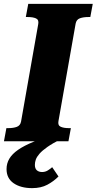

<svg xmlns="http://www.w3.org/2000/svg" viewBox="-46 -730 499 992"><path d="M249.2 -39.8 271 -12.4Q226.4 10 199.3 29Q172.2 48 158 64.3Q143.8 80.6 139 94.5Q134.2 108.4 134.2 121.8Q134.2 141 144.5 149.9Q154.8 158.8 171.4 158.8Q188 158.8 201.7 150.1Q215.4 141.4 223.6 133.8L256.2 181.8Q231.2 207 198.5 224.5Q165.8 242 120 242Q61.4 242 24.6 216.8Q-12.2 191.6 -12.2 143.6Q-12.2 114.2 2.4 89.7Q17 65.2 47.7 43.9Q78.4 22.6 128.4 2.1Q178.4 -18.4 249.2 -39.8ZM62.8 -102 151.6 -606Q155.6 -628 139.8 -635Q124 -642 97.8 -642H87.4L100 -710H433.2L420.6 -642H410.2Q385.2 -642 367 -635.6Q348.8 -629.2 344.8 -608L256 -104Q252 -82 267.8 -75Q283.6 -68 309.8 -68H320.2L307.6 0H-25.6L-13 -68H-2.6Q22.8 -68 40.8 -74.6Q58.8 -81.2 62.8 -102Z"/></svg>

Font: Roboto Serif 20pt
Style: Italic
Weight: 400
Italic angle: -10°
Designer: Greg Gazdowicz
Foundry: Commercial Type
Version: Version 1.008